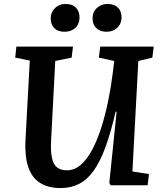

<svg xmlns="http://www.w3.org/2000/svg" viewBox="-20 -939 819 973"><path d="M651 -70 735 -57 728 0H541L534 -12L571 -373H566Q542 -269 515 -195Q488 -121 455.5 -75Q423 -29 381.5 -7.5Q340 14 288 14Q224 14 182.5 -12.5Q141 -39 123 -93Q105 -147 109 -228L131 -632L57 -647L63 -703H350L343 -647L260 -630L239 -229Q236 -174 243 -140Q250 -106 268.5 -91Q287 -76 320 -76Q359 -76 391.5 -105.5Q424 -135 450 -185.5Q476 -236 495.5 -299Q515 -362 529 -431.5Q543 -501 551 -566L559 -630L481 -647L488 -703H759L752 -647L681 -630ZM237 -846Q237 -877 258.5 -898Q280 -919 312 -919Q346 -919 364.5 -900.5Q383 -882 383 -851Q383 -818 362 -798Q341 -778 307 -778Q274 -778 255.5 -796Q237 -814 237 -846ZM449 -846Q449 -878 471 -898.5Q493 -919 525 -919Q559 -919 577.5 -900.5Q596 -882 596 -851Q596 -819 574.5 -798.5Q553 -778 520 -778Q487 -778 468 -796.5Q449 -815 449 -846Z"/></svg>

Font: Literata 18pt SemiBold
Style: Italic
Weight: 600
Italic angle: -2°
Designer: Latin by Veronika Burian and Jose Scaglione. Greek by Irene Vlachou. Cyrillic by Vera Evstafieva
Foundry: TypeTogether
Version: Version 3.103;gftools[0.9.29]